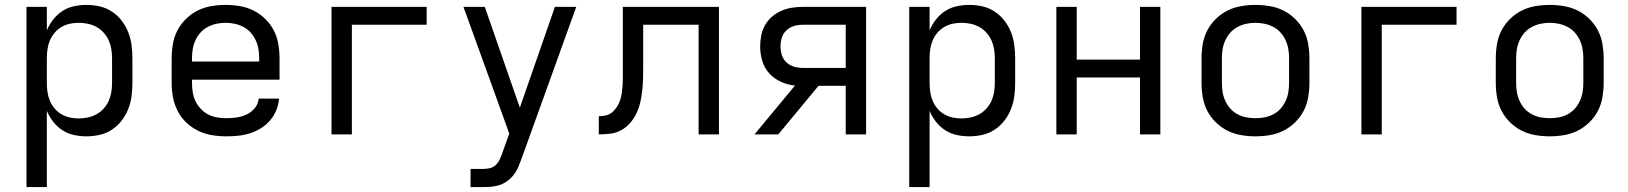

<svg xmlns="http://www.w3.org/2000/svg" viewBox="-20 -548 6640 783"><path d="M88 215V-520H171V-424Q181 -448 197 -468.5Q213 -489 234.5 -503Q256 -517 281.5 -522.5Q307 -528 332 -528Q360 -528 386.5 -522Q413 -516 436 -501Q459 -486 476 -464Q493 -442 503 -416.5Q513 -391 516.5 -364Q520 -337 520 -310V-210Q520 -183 516.5 -156Q513 -129 503 -103.5Q493 -78 476 -56Q459 -34 436 -19Q413 -4 386.5 2Q360 8 332 8Q307 8 281.5 2.5Q256 -3 234.5 -17Q213 -31 197 -51.5Q181 -72 171 -96V215ZM301 -65Q320 -65 338.5 -69Q357 -73 373.5 -82Q390 -91 403 -105.5Q416 -120 423.5 -137Q431 -154 434 -172.5Q437 -191 437 -210V-310Q437 -329 434 -347.5Q431 -366 423.5 -383Q416 -400 403 -414.5Q390 -429 373.5 -438Q357 -447 338.5 -451Q320 -455 301 -455Q282 -455 264 -451Q246 -447 230 -437.5Q214 -428 202 -413.5Q190 -399 183 -382Q176 -365 173.5 -346.5Q171 -328 171 -310V-210Q171 -192 173.5 -173.5Q176 -155 183 -138Q190 -121 202 -106.5Q214 -92 230 -82.5Q246 -73 264 -69Q282 -65 301 -65Z M902 8Q873 8 843.5 3Q814 -2 787.5 -15Q761 -28 739.5 -48.5Q718 -69 704.5 -95.5Q691 -122 685.5 -151Q680 -180 680 -210V-310Q680 -339 685 -368.5Q690 -398 703.5 -424Q717 -450 738.5 -471Q760 -492 786 -505Q812 -518 841.5 -523Q871 -528 900 -528Q929 -528 958.5 -523Q988 -518 1014 -505Q1040 -492 1061.5 -471Q1083 -450 1096.5 -424Q1110 -398 1115 -368.5Q1120 -339 1120 -310V-223H763V-210Q763 -191 766 -172Q769 -153 777 -136Q785 -119 798.5 -104.5Q812 -90 828.5 -81.5Q845 -73 864 -69.5Q883 -66 902 -66Q924 -66 945 -69Q966 -72 985.5 -81Q1005 -90 1019 -107Q1033 -124 1035 -146H1118Q1116 -121 1106.5 -98Q1097 -75 1081 -56.5Q1065 -38 1044 -25Q1023 -12 999.5 -4.5Q976 3 951.5 5.5Q927 8 902 8ZM763 -297H1037V-310Q1037 -329 1034 -347.5Q1031 -366 1023 -383.5Q1015 -401 1002.5 -415Q990 -429 973 -438Q956 -447 937.5 -451Q919 -455 900 -455Q881 -455 862.5 -451Q844 -447 827 -438Q810 -429 797.5 -415Q785 -401 777 -383.5Q769 -366 766 -347.5Q763 -329 763 -310Z M1332 0V-520H1720V-447H1415V0Z M1899 215V141H1948Q1963 141 1977 138Q1991 135 2001.5 125Q2012 115 2018 102Q2024 89 2029 75Q2029 74 2029 74Q2029 74 2029 74L2057 -3L1958 -277L1870 -520H1957L2100 -109L2243 -520H2330L2107 99Q2101 116 2094 132.5Q2087 149 2076 163.5Q2065 178 2050.5 189Q2036 200 2019 206Q2002 212 1984 213.5Q1966 215 1948 215Z M2422 0V-74Q2437 -74 2451.5 -77.5Q2466 -81 2477.5 -91Q2489 -101 2497 -114Q2505 -127 2509.5 -141Q2514 -155 2516 -170Q2518 -185 2519 -200Q2520 -215 2520 -230Q2520 -245 2520 -260Q2520 -265 2520 -270.5Q2520 -276 2520 -281V-520H2912V0H2829V-447H2603V-279Q2603 -279 2603 -278.5Q2603 -278 2603 -278V-277Q2603 -254 2602.5 -230Q2602 -206 2599.5 -182Q2597 -158 2592 -134.5Q2587 -111 2577 -89Q2567 -67 2551.5 -48.5Q2536 -30 2515 -18Q2494 -6 2470 -3Q2446 0 2422 0Z M3057 0 3222 -199Q3192 -202 3164.5 -214.5Q3137 -227 3117 -249Q3097 -271 3088.5 -300Q3080 -329 3080 -359Q3080 -381 3084.5 -403.5Q3089 -426 3100 -445.5Q3111 -465 3128.5 -480Q3146 -495 3166.5 -504Q3187 -513 3209.5 -516.5Q3232 -520 3254 -520H3512V0H3429V-198H3318L3154 0ZM3254 -271H3429V-447H3254Q3236 -447 3218.5 -442Q3201 -437 3187.5 -424.5Q3174 -412 3168.5 -394.5Q3163 -377 3163 -359Q3163 -341 3168.5 -323.5Q3174 -306 3187.5 -293.5Q3201 -281 3218.5 -276Q3236 -271 3254 -271Z M3688 215V-520H3771V-424Q3781 -448 3797 -468.5Q3813 -489 3834.5 -503Q3856 -517 3881.5 -522.5Q3907 -528 3932 -528Q3960 -528 3986.5 -522Q4013 -516 4036 -501Q4059 -486 4076 -464Q4093 -442 4103 -416.5Q4113 -391 4116.5 -364Q4120 -337 4120 -310V-210Q4120 -183 4116.5 -156Q4113 -129 4103 -103.5Q4093 -78 4076 -56Q4059 -34 4036 -19Q4013 -4 3986.5 2Q3960 8 3932 8Q3907 8 3881.5 2.5Q3856 -3 3834.5 -17Q3813 -31 3797 -51.5Q3781 -72 3771 -96V215ZM3901 -65Q3920 -65 3938.5 -69Q3957 -73 3973.5 -82Q3990 -91 4003 -105.5Q4016 -120 4023.5 -137Q4031 -154 4034 -172.5Q4037 -191 4037 -210V-310Q4037 -329 4034 -347.5Q4031 -366 4023.5 -383Q4016 -400 4003 -414.5Q3990 -429 3973.5 -438Q3957 -447 3938.5 -451Q3920 -455 3901 -455Q3882 -455 3864 -451Q3846 -447 3830 -437.5Q3814 -428 3802 -413.5Q3790 -399 3783 -382Q3776 -365 3773.5 -346.5Q3771 -328 3771 -310V-210Q3771 -192 3773.5 -173.5Q3776 -155 3783 -138Q3790 -121 3802 -106.5Q3814 -92 3830 -82.5Q3846 -73 3864 -69Q3882 -65 3901 -65Z M4288 0V-520H4371V-305H4629V-520H4712V0H4629V-232H4371V0Z M5100 8Q5071 8 5041.5 3Q5012 -2 4986 -15Q4960 -28 4938.5 -49Q4917 -70 4903.5 -96Q4890 -122 4885 -151.5Q4880 -181 4880 -210V-310Q4880 -339 4885 -368.5Q4890 -398 4903.5 -424Q4917 -450 4938.5 -471Q4960 -492 4986 -505Q5012 -518 5041.5 -523Q5071 -528 5100 -528Q5129 -528 5158.5 -523Q5188 -518 5214 -505Q5240 -492 5261.5 -471Q5283 -450 5296.5 -424Q5310 -398 5315 -368.5Q5320 -339 5320 -310V-210Q5320 -181 5315 -151.5Q5310 -122 5296.5 -96Q5283 -70 5261.5 -49Q5240 -28 5214 -15Q5188 -2 5158.5 3Q5129 8 5100 8ZM5100 -66Q5119 -66 5137.5 -69.5Q5156 -73 5173 -82Q5190 -91 5202.5 -105Q5215 -119 5223 -136.5Q5231 -154 5234 -172.5Q5237 -191 5237 -210V-310Q5237 -329 5234 -347.5Q5231 -366 5223 -383.5Q5215 -401 5202.5 -415Q5190 -429 5173 -438Q5156 -447 5137.5 -451Q5119 -455 5100 -455Q5081 -455 5062.5 -451Q5044 -447 5027 -438Q5010 -429 4997.5 -415Q4985 -401 4977 -383.5Q4969 -366 4966 -347.5Q4963 -329 4963 -310V-210Q4963 -191 4966 -172.5Q4969 -154 4977 -136.5Q4985 -119 4997.5 -105Q5010 -91 5027 -82Q5044 -73 5062.5 -69.5Q5081 -66 5100 -66Z M5532 0V-520H5920V-447H5615V0Z M6300 8Q6271 8 6241.5 3Q6212 -2 6186 -15Q6160 -28 6138.5 -49Q6117 -70 6103.5 -96Q6090 -122 6085 -151.5Q6080 -181 6080 -210V-310Q6080 -339 6085 -368.5Q6090 -398 6103.5 -424Q6117 -450 6138.5 -471Q6160 -492 6186 -505Q6212 -518 6241.5 -523Q6271 -528 6300 -528Q6329 -528 6358.5 -523Q6388 -518 6414 -505Q6440 -492 6461.5 -471Q6483 -450 6496.5 -424Q6510 -398 6515 -368.5Q6520 -339 6520 -310V-210Q6520 -181 6515 -151.5Q6510 -122 6496.5 -96Q6483 -70 6461.5 -49Q6440 -28 6414 -15Q6388 -2 6358.5 3Q6329 8 6300 8ZM6300 -66Q6319 -66 6337.5 -69.5Q6356 -73 6373 -82Q6390 -91 6402.5 -105Q6415 -119 6423 -136.5Q6431 -154 6434 -172.5Q6437 -191 6437 -210V-310Q6437 -329 6434 -347.5Q6431 -366 6423 -383.5Q6415 -401 6402.5 -415Q6390 -429 6373 -438Q6356 -447 6337.5 -451Q6319 -455 6300 -455Q6281 -455 6262.5 -451Q6244 -447 6227 -438Q6210 -429 6197.5 -415Q6185 -401 6177 -383.5Q6169 -366 6166 -347.5Q6163 -329 6163 -310V-210Q6163 -191 6166 -172.5Q6169 -154 6177 -136.5Q6185 -119 6197.5 -105Q6210 -91 6227 -82Q6244 -73 6262.5 -69.5Q6281 -66 6300 -66Z"/></svg>

Font: Iosevka SS04 Extended
Style: Regular
Weight: 400
Width: 7
Monospace: yes
Designer: Belleve Invis
Foundry: Belleve Invis
Version: Version 19.0.0; ttfautohint (v1.8.4)